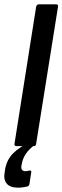

<svg xmlns="http://www.w3.org/2000/svg" viewBox="-52 -675 288 887"><path d="M25 0Q13 0 15 -11L115 -644Q118 -655 127 -655H207Q218 -655 216 -644L115 -11Q114 0 104 0ZM32 192Q-6 192 -21.5 172.5Q-37 153 -30 118L-28 105Q-20 62 9 33Q38 4 93 -22L110 -7Q82 14 67.5 35.5Q53 57 49 81L47 90Q43 116 66 116Q70 116 74 115Q78 114 82 113Q88 112 91 114.5Q94 117 92 123L84 175Q83 184 73 187Q63 189 53 190.5Q43 192 32 192Z"/></svg>

Font: Sofia Sans Extra Condensed
Style: Bold Italic
Weight: 700
Italic angle: -9°
Designer: Botio Nikoltchev, Ani Petrova
Foundry: lettersoup
Version: Version 4.101